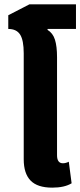

<svg xmlns="http://www.w3.org/2000/svg" viewBox="-20 -852 369 882"><path d="M220 10Q152 10 120.5 -22.5Q89 -55 89 -120V-607Q89 -667 72.5 -693Q56 -719 18 -719V-782L115 -832H329V-719H199L198 -715Q223 -700 232.5 -669.5Q242 -639 242 -590V-139Q242 -102 269 -102Q282 -102 296 -109L309 -10Q276 10 220 10Z"/></svg>

Font: Noto Sans Thai Cond ExtBd
Style: Regular
Weight: 800
Width: 3
Designer: Monotype Design Team
Foundry: Monotype Imaging Inc.
Version: Version 2.002; ttfautohint (v1.8.4.7-5d5b)